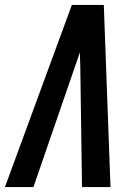

<svg xmlns="http://www.w3.org/2000/svg" viewBox="-39 -755 559 775"><path d="M-19 0 161 -490 251 -735H380L407 0H292L285 -490Q284 -504 284 -517.5Q284 -531 284 -544Q279 -531 274.5 -517.5Q270 -504 265 -490L96 0Z"/></svg>

Font: Iosevka SS04 Oblique
Style: Bold
Weight: 700
Italic angle: -9°
Monospace: yes
Designer: Belleve Invis
Foundry: Belleve Invis
Version: Version 19.0.0; ttfautohint (v1.8.4)